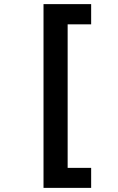

<svg xmlns="http://www.w3.org/2000/svg" viewBox="-20 -747 570 931"><path d="M191 164V-727H422V-629H308V67H422V164Z"/></svg>

Font: Noto Sans Mono Condensed
Style: Bold
Weight: 700
Width: 3
Designer: Monotype Design Team
Foundry: Monotype Imaging Inc.
Version: Version 2.014